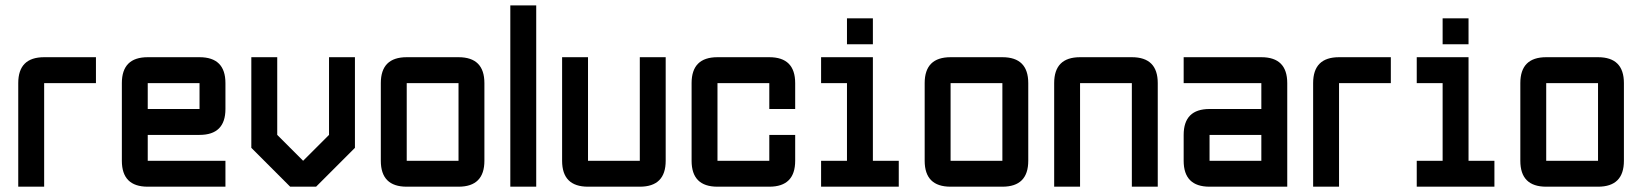

<svg xmlns="http://www.w3.org/2000/svg" viewBox="-20 -704 6192 724"><path d="M146.5 -488.3H341.8V-390.6H146.5V0H48.8V-390.6Q48.8 -488.3 146.5 -488.3Z M537.1 -488.3H732.4Q830.1 -488.3 830.1 -390.6V-293Q830.1 -195.3 732.4 -195.3H537.1V-97.7H830.1V0H537.1Q439.5 0 439.5 -97.7V-390.6Q439.5 -488.3 537.1 -488.3ZM732.4 -390.6H537.1V-293H732.4Z M1220.7 -488.3H1318.4V-146.5L1171.9 0H1074.2L927.7 -146.5V-488.3H1025.4V-195.3L1123 -97.7L1220.7 -195.3Z M1709 0H1513.7Q1416 0 1416 -97.7V-390.6Q1416 -488.3 1513.7 -488.3H1709Q1806.6 -488.3 1806.6 -390.6V-97.7Q1806.6 0 1709 0ZM1709 -97.7V-390.6H1513.7V-97.7Z M1904.3 -683.6H2002V0H1904.3Z M2392.6 -488.3H2490.2V-97.7Q2490.2 0 2392.6 0H2197.3Q2099.6 0 2099.6 -97.7V-488.3H2197.3V-97.7H2392.6Z M2880.9 0H2685.5Q2587.9 0 2587.9 -97.7V-390.6Q2587.9 -488.3 2685.5 -488.3H2880.9Q2978.5 -488.3 2978.5 -390.6V-293H2880.9V-390.6H2685.5V-97.7H2880.9V-195.3H2978.5V-97.7Q2978.5 0 2880.9 0Z M3173.8 -537.1V-634.8H3271.5V-537.1ZM3076.2 0V-97.7H3173.8V-390.6H3076.2V-488.3H3271.5V-97.7H3369.1V0Z M3759.8 0H3564.5Q3466.8 0 3466.8 -97.7V-390.6Q3466.8 -488.3 3564.5 -488.3H3759.8Q3857.4 -488.3 3857.4 -390.6V-97.7Q3857.4 0 3759.8 0ZM3759.8 -97.7V-390.6H3564.5V-97.7Z M4248 -390.6H4052.7V0H3955.1V-390.6Q3955.1 -488.3 4052.7 -488.3H4248Q4345.7 -488.3 4345.7 -390.6V0H4248Z M4834 0H4541Q4443.4 0 4443.4 -97.7V-195.3Q4443.4 -293 4541 -293H4736.3V-390.6H4443.4V-488.3H4736.3Q4834 -488.3 4834 -390.6ZM4541 -97.7H4736.3V-195.3H4541Z M5029.3 -488.3H5224.6V-390.6H5029.3V0H4931.6V-390.6Q4931.6 -488.3 5029.3 -488.3Z M5419.9 -537.1V-634.8H5517.6V-537.1ZM5322.3 0V-97.7H5419.9V-390.6H5322.3V-488.3H5517.6V-97.7H5615.2V0Z M6005.9 0H5810.5Q5712.9 0 5712.9 -97.7V-390.6Q5712.9 -488.3 5810.5 -488.3H6005.9Q6103.5 -488.3 6103.5 -390.6V-97.7Q6103.5 0 6005.9 0ZM6005.9 -97.7V-390.6H5810.5V-97.7Z"/></svg>

Font: BabelStone Runic Berhtwald
Style: Regular
Weight: 400
Designer: Andrew West
Foundry: BabelStone
Version: Version 7.004;November 9, 2023